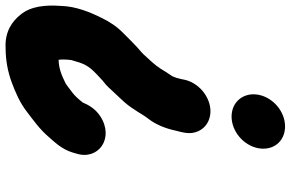

<svg xmlns="http://www.w3.org/2000/svg" viewBox="-204 -656 1085 718"><g transform="rotate(-90 339.0 -296.5)"><path d="M144.5 125C133.3 181.5 169.3 226.5 225.8 226.5C280.6 226.5 333 182.8 343.9 128C355 72.4 318.3 26.5 262.7 26.5C207.9 26.5 155.5 70.2 144.5 125ZM407.4 -179.8C409 -184 411.2 -189.7 413.4 -195.1C422.5 -208.2 433.7 -225.4 442.7 -240.6C456.1 -261.2 472.2 -277.4 494.8 -302.2C497.8 -305.4 499.4 -307.1 502.3 -309.5C529 -331.7 553.1 -357.2 574.4 -378.1C599.3 -402.3 617.6 -430.1 632 -460.6C651.3 -498.8 675.5 -555.7 676.4 -612.8C680.3 -666.8 676.4 -724.5 642.6 -764C619.9 -792.1 582 -822.3 517.2 -818.5C472.4 -818.4 429.1 -810 390.9 -795.8C354 -782.1 314.3 -765.6 278.8 -737.6C250.7 -715.9 215.3 -691.7 185.5 -656.3C171.1 -639.2 140 -609.7 127.6 -566.1L124.6 -555.5C96.8 -471.6 182.1 -410.9 263.9 -464.6C293.1 -483.8 306.3 -509.5 315.1 -529.9C328.6 -546.7 338.7 -558.4 352.1 -568.7C367.3 -579.8 379.6 -590.1 387.4 -594.5C417.3 -609.1 441 -619.3 475 -620.4C476.9 -608.2 475.7 -583.3 473.7 -572.2C461.1 -526.4 453.8 -509.8 423.6 -480.6C408.5 -466.9 399.6 -457.2 391.7 -451.5C378.3 -441.6 366.4 -428.1 354.1 -414.6C343.4 -402.7 327 -386.4 315.2 -372.8C288.1 -341.5 270.5 -305 254.8 -285.3C233.1 -258.2 217.9 -220.3 209.8 -182C208.4 -177.1 206.1 -168.4 204.8 -162L202.6 -151C191.7 -96.1 229.1 -52.5 282.5 -52.5C336.5 -52.5 389.9 -97 400.6 -151L402.8 -162C404.3 -169.4 406 -172.8 407.4 -179.8Z"/></g></svg>

Font: Smoothie
Style: ExBdIt
Weight: 800
Foundry: Cannot Into Space Fonts
Version: Version 0.8